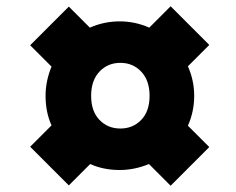

<svg xmlns="http://www.w3.org/2000/svg" viewBox="-20 -621 752 611"><path d="M144 -222Q125 -264 125 -316Q125 -363 144 -409L76 -477L199 -600L266 -533Q311 -553 361 -553Q410 -553 455 -533L523 -601L646 -478L578 -410Q598 -365 598 -316Q598 -266 578 -221L646 -153L523 -30L454 -99Q408 -80 361 -80Q309 -80 267 -99L199 -31L76 -154ZM363 -212Q403 -212 429.5 -239.5Q456 -267 456 -316Q456 -365 429.5 -393Q403 -421 363 -421Q323 -421 296.5 -393Q270 -365 270 -316Q270 -267 296.5 -239.5Q323 -212 363 -212Z"/></svg>

Font: Playfair Display SC Black
Style: Italic
Weight: 900
Italic angle: -14°
Designer: Claus Eggers Sørensen
Foundry: Claus Eggers Sørensen
Version: Version 1.200; ttfautohint (v1.6)